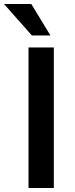

<svg xmlns="http://www.w3.org/2000/svg" viewBox="-59 -943 374 963"><path d="M84 0V-705H211V0ZM101 -765 -39 -923H98L194 -765Z"/></svg>

Font: Nunito Sans 7pt Condensed
Style: Bold
Weight: 700
Width: 3
Designer: Vernon Adams
Foundry: Vernon Adams
Version: Version 3.101;gftools[0.9.27]